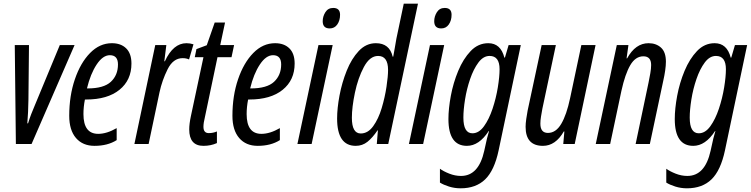

<svg xmlns="http://www.w3.org/2000/svg" viewBox="-20 -780 4068 1040"><path d="M151 0 384 -536H304L168 -208Q158 -185 149 -161.5Q140 -138 132 -112H128Q130 -132 132 -173.5Q134 -215 134 -239L137 -536H60L66 0Z M612 -21V-86Q558 -55 512 -55Q432 -55 432 -162Q432 -201 440 -241H447Q562 -241 627 -293.5Q692 -346 692 -436Q692 -490 663.5 -518Q635 -546 586 -546Q520 -546 468 -493Q416 -440 385.5 -350.5Q355 -261 355 -153Q355 -75 391.5 -32.5Q428 10 492 10Q563 10 612 -21ZM575 -481Q619 -481 619 -431Q619 -373 580.5 -337Q542 -301 454 -301H451Q470 -380 503.5 -430.5Q537 -481 575 -481Z M785 0 844 -280Q858 -345 888 -405Q918 -465 969 -465Q989 -465 1004 -458L1028 -540Q1009 -546 990 -546Q918 -546 873 -448H870L881 -536H821L708 0Z M1155 -5V-68Q1134 -59 1111 -59Q1082 -59 1082 -93Q1082 -114 1090 -146L1158 -470H1234L1248 -536H1173L1199 -658H1143L1100 -535L1044 -514L1035 -470H1082L1014 -151Q1005 -109 1005 -79Q1005 10 1082 10Q1122 10 1155 -5Z M1496 -21V-86Q1442 -55 1396 -55Q1316 -55 1316 -162Q1316 -201 1324 -241H1331Q1446 -241 1511 -293.5Q1576 -346 1576 -436Q1576 -490 1547.5 -518Q1519 -546 1470 -546Q1404 -546 1352 -493Q1300 -440 1269.5 -350.5Q1239 -261 1239 -153Q1239 -75 1275.5 -32.5Q1312 10 1376 10Q1447 10 1496 -21ZM1459 -481Q1503 -481 1503 -431Q1503 -373 1464.5 -337Q1426 -301 1338 -301H1335Q1354 -380 1387.5 -430.5Q1421 -481 1459 -481Z M1822 -700Q1822 -737 1785 -737Q1757 -737 1742.5 -714Q1728 -691 1728 -665Q1728 -626 1766 -626Q1792 -626 1807 -647.5Q1822 -669 1822 -700ZM1668 0 1782 -536H1705L1591 0Z M1886 -142Q1886 -199 1902.5 -278Q1919 -357 1951 -417Q1983 -477 2028 -477Q2082 -477 2082 -401Q2082 -367 2073.5 -310Q2065 -253 2047.5 -194.5Q2030 -136 2001.5 -96.5Q1973 -57 1934 -57Q1886 -57 1886 -142ZM2025 -74H2027L2021 0H2083L2244 -760H2167L2127 -570Q2123 -548 2119 -523.5Q2115 -499 2110 -473H2107Q2090 -546 2016 -546Q1963 -546 1923.5 -504Q1884 -462 1858 -397Q1832 -332 1819 -262.5Q1806 -193 1806 -138Q1806 10 1907 10Q1943 10 1970.5 -12Q1998 -34 2025 -74Z M2426 -700Q2426 -737 2389 -737Q2361 -737 2346.5 -714Q2332 -691 2332 -665Q2332 -626 2370 -626Q2396 -626 2411 -647.5Q2426 -669 2426 -700ZM2272 0 2386 -536H2309L2195 0Z M2490 -143Q2490 -185 2499 -241.5Q2508 -298 2526.5 -352Q2545 -406 2571.5 -441.5Q2598 -477 2632 -477Q2686 -477 2686 -405Q2686 -365 2676.5 -306.5Q2667 -248 2648 -191Q2629 -134 2601.5 -96Q2574 -58 2539 -58Q2490 -58 2490 -143ZM2681 34 2801 -536H2735L2715 -468H2712Q2692 -546 2625 -546Q2570 -546 2529.5 -503.5Q2489 -461 2462 -396Q2435 -331 2422 -261Q2409 -191 2409 -135Q2409 10 2509 10Q2575 10 2627 -70H2629Q2616 -26 2611 1L2603 37Q2573 173 2477 173Q2445 173 2413.5 160.5Q2382 148 2363 134V209Q2382 221 2412 230.5Q2442 240 2475 240Q2558 240 2608 191.5Q2658 143 2681 34Z M3034 -68H3037L3031 0H3093L3206 -536H3129L3068 -248Q3049 -158 3020 -109Q2991 -60 2948 -60Q2907 -60 2907 -110Q2907 -128 2910.5 -149Q2914 -170 2918 -192L2991 -536H2914L2838 -181Q2834 -160 2830.5 -135.5Q2827 -111 2827 -93Q2827 10 2921 10Q2989 10 3034 -68Z M3285 0 3346 -288Q3366 -379 3394 -427Q3422 -475 3465 -475Q3507 -475 3507 -428Q3507 -409 3502.5 -383Q3498 -357 3493 -333L3423 0H3500L3573 -344Q3579 -370 3583 -397.5Q3587 -425 3587 -446Q3587 -498 3560.5 -522Q3534 -546 3493 -546Q3422 -546 3377 -464H3374L3384 -536H3321L3207 0Z M3716 -143Q3716 -185 3725 -241.5Q3734 -298 3752.5 -352Q3771 -406 3797.5 -441.5Q3824 -477 3858 -477Q3912 -477 3912 -405Q3912 -365 3902.5 -306.5Q3893 -248 3874 -191Q3855 -134 3827.5 -96Q3800 -58 3765 -58Q3716 -58 3716 -143ZM3907 34 4027 -536H3961L3941 -468H3938Q3918 -546 3851 -546Q3796 -546 3755.5 -503.5Q3715 -461 3688 -396Q3661 -331 3648 -261Q3635 -191 3635 -135Q3635 10 3735 10Q3801 10 3853 -70H3855Q3842 -26 3837 1L3829 37Q3799 173 3703 173Q3671 173 3639.5 160.5Q3608 148 3589 134V209Q3608 221 3638 230.5Q3668 240 3701 240Q3784 240 3834 191.5Q3884 143 3907 34Z"/></svg>

Font: Noto Sans Display Condensed
Style: Italic
Weight: 400
Width: 3
Designer: Monotype Design team
Foundry: Monotype Imaging Inc.
Version: 1.000